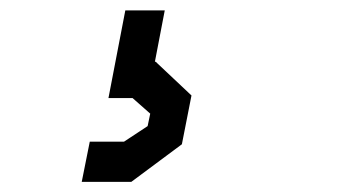

<svg xmlns="http://www.w3.org/2000/svg" viewBox="-20 -44 660 370"><path d="M137.5 306.5H233L330.5 234L349 140L280 75H278.5L297.5 -24H221.5L189 145H235.5L269.5 175L264.5 199L219 229H153Z"/></svg>

Font: Monaspace Krypton SemiBold
Style: Italic
Weight: 600
Italic angle: -11°
Designer: Riley Cran & the Lettermatic Team
Foundry: Lettermatic
Version: Version 1.101 (Monaspace Krypton)